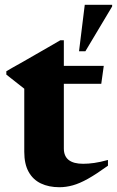

<svg xmlns="http://www.w3.org/2000/svg" viewBox="-20 -770 489 803"><path d="M247 -149Q247 -117 267.2 -101Q287.5 -85 327.5 -85Q349.5 -85 374.2 -88.5Q399 -92 431.5 -101V-77Q383 -42 347.8 -22.2Q312.5 -2.5 284.2 5.2Q256 13 228.5 13Q184 13 151 -2.8Q118 -18.5 99.8 -51.2Q81.5 -84 81.5 -135V-399L6.5 -458V-472Q14 -477 32.2 -487Q50.5 -497 75 -511Q99.5 -525 126.8 -540.8Q154 -556.5 181.5 -572.2Q209 -588 232 -601.5H247V-481ZM182.5 -419.5V-494.5H414L403.5 -419.5ZM310.5 -555.5 334.5 -750H449V-743L337 -555.5Z"/></svg>

Font: Newsreader 60pt
Style: Bold
Weight: 700
Designer: Hugues Gentile
Foundry: Production Type
Version: Version 1.003